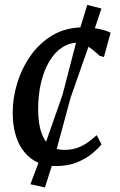

<svg xmlns="http://www.w3.org/2000/svg" viewBox="-20 -682 500 800"><path d="M212.9 10Q129.1 10 81.2 -48.7Q33.3 -107.4 32.9 -213.1Q32.6 -271.5 51.2 -333.6Q69.8 -395.6 106.7 -448.9Q143.7 -502.2 199 -535.1Q254.3 -568 327.3 -568Q354.8 -568 386.9 -562.3Q418.9 -556.5 440.8 -545.8L413 -444.3L394.6 -449.7Q382.2 -461.8 366.5 -474.4Q350.8 -487 334.8 -495.5Q318.8 -504 304.6 -504Q268.4 -504 237.9 -483.6Q207.4 -463.3 185.2 -425.7Q162.9 -388.1 150.7 -336.4Q138.5 -284.7 139 -222.2Q139.7 -166 152.3 -129.5Q164.9 -93.1 188.8 -75.2Q212.6 -57.4 246.6 -57.4Q277 -57.4 300.4 -65.4Q323.7 -73.4 343.6 -87.2Q363.4 -101 382.8 -118.7L403 -80.6Q390.7 -64.6 365.1 -43.1Q339.5 -21.7 301.4 -5.8Q263.4 10 212.9 10ZM167.2 99 106.7 85.5 149.7 -28 240.1 -285.6 306.2 -540 343.7 -661.5 402.7 -646.5 364.2 -531.5 274.4 -275.9 204.2 -16.5Z"/></svg>

Font: Merriweather Light
Style: Italic
Weight: 300
Italic angle: -7.8°
Designer: Eben Sorkin
Foundry: Eben Sorkin
Version: Version 2.101